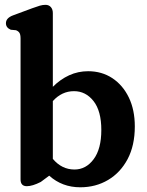

<svg xmlns="http://www.w3.org/2000/svg" viewBox="-20 -763 606 794"><path d="M198.5 -709V-404Q229.5 -435 266.2 -451.8Q303 -468.5 344.5 -468.5Q401 -468.5 444.5 -439.8Q488 -411 512.8 -359.8Q537.5 -308.5 537.5 -240Q537.5 -161.5 507.8 -105.2Q478 -49 427 -18.8Q376 11.5 312 11.5Q237 11.5 183.5 -36.5L148.5 -10.5Q114 7 91 7Q65 7 65 -21V-603.5Q65 -620.5 60.2 -627.5Q55.5 -634.5 46 -638L24.5 -640Q4.5 -648.5 4.5 -667Q4.5 -688.5 34 -699.5L113.5 -729Q132.5 -736 144.5 -739.5Q156.5 -743 168 -743Q182 -743 190.2 -733.8Q198.5 -724.5 198.5 -709ZM286 -386Q235.5 -386 198.5 -345V-106Q235.5 -62 288 -62Q335.5 -62 367.2 -104.5Q399 -147 399 -225.5Q399 -304 366.8 -345Q334.5 -386 286 -386Z"/></svg>

Font: Fraunces 72pt S100 SemiBold
Style: Regular
Weight: 600
Version: Version 1.000; ttfautohint (v1.8.3)